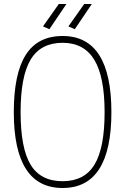

<svg xmlns="http://www.w3.org/2000/svg" viewBox="-20 -930 626 960"><path d="M293 10Q49 10 49 -369Q49 -562 109 -656Q169 -750 293 -750Q537 -750 537 -369Q537 10 293 10ZM293 -24Q402 -24 452.5 -107Q503 -190 503 -369Q503 -546 451.5 -631Q400 -716 293 -716Q184 -716 133.5 -632.5Q83 -549 83 -369Q83 -189 133 -106.5Q183 -24 293 -24ZM195 -798 274 -910H312L227 -784ZM322 -798 401 -910H439L354 -784Z"/></svg>

Font: Encode Sans Compressed
Style: Thin
Weight: 100
Designer: Pablo Impallari, Andres Torresi
Foundry: Pablo Impallari, Andres Torresi
Version: Version 1.000; ttfautohint (v1.00) -l 8 -r 50 -G 200 -x 14 -